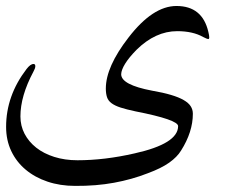

<svg xmlns="http://www.w3.org/2000/svg" viewBox="-20 -420 794 629"><path d="M662.6 -315.4Q665.5 -303.7 665.5 -297.9Q665.5 -292 662.1 -292Q658.7 -292 645.5 -298.8Q611.8 -317.9 560.5 -317.9Q489.3 -317.9 427.2 -256.8Q402.3 -231.4 389.9 -211.2Q377.4 -190.9 377 -176.8Q377 -142.1 478 -123Q514.6 -116.7 540 -109.1Q565.4 -101.6 581.5 -92.3Q597.7 -83 604.7 -72Q611.8 -61 611.8 -47.4Q611.8 12.2 573.2 73.2Q560.5 94.2 534.4 112.8Q508.3 131.3 464.4 147.5Q412.1 168 353.5 178.7Q294.9 189.5 226.1 189Q176.8 189 135.5 175Q94.2 161.1 64 135.7Q33.7 110.4 16.8 74.7Q0 39.1 0 -4.4Q0 -106.4 66.9 -193.8Q79.6 -210.4 89.8 -210.4Q95.7 -210.4 95.7 -203.1Q95.7 -196.3 89.4 -185.1Q46.9 -105.5 46.9 -38.6Q46.9 -7.8 60.5 18.3Q74.2 44.4 98.6 63.7Q123 83 157.7 94Q192.4 105 233.9 105Q322.8 105 420.9 82.5Q563.5 50.8 563.5 -6.8Q563.5 -27.8 423.8 -55.2Q394 -61.5 375.2 -67.6Q356.4 -73.7 345.5 -81.8Q334.5 -89.8 330.6 -101.6Q326.7 -113.3 326.7 -129.9Q326.7 -201.2 400.9 -296.9Q480.5 -400.4 558.1 -400.4Q643.1 -400.4 662.6 -315.4Z"/></svg>

Font: XB Kayhan
Style: Regular
Weight: 400
Designer: Behnam
Foundry: Irmug
Version: Version 7.300 2009